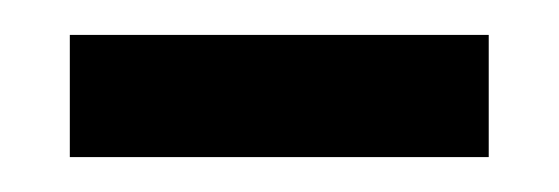

<svg xmlns="http://www.w3.org/2000/svg" viewBox="-20 -720 320 110"><path d="M20 -630V-700H260V-630Z"/></svg>

Font: Cuprum
Style: Regular
Weight: 400
Designer: Jovanny Lemonad
Foundry: Jovanny Lemonad
Version: Version 3.000